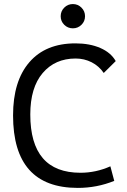

<svg xmlns="http://www.w3.org/2000/svg" viewBox="-20 -917 626 947"><path d="M363.8 9.8Q44.4 9.8 44.4 -347.7Q44.4 -517.1 124.8 -610.1Q205.1 -703.1 352.1 -703.1Q422.4 -703.1 474.6 -680.4Q526.9 -657.7 550.8 -615.7L491.7 -557.1Q468.3 -591.3 431.9 -609.9Q395.5 -628.4 353 -628.4Q251.5 -628.4 190.4 -556.6Q129.4 -484.9 129.4 -352.5Q129.4 -64.9 377 -64.9Q453.1 -64.9 524.4 -96.7L543.5 -24.9Q458 9.8 363.8 9.8ZM339.4 -777.3Q314.5 -777.3 296.9 -794.7Q279.3 -812 279.3 -836.9Q279.3 -861.8 296.9 -879.4Q314.5 -897 339.4 -897Q364.3 -897 381.8 -879.4Q399.4 -861.8 399.4 -836.9Q399.4 -812 381.8 -794.7Q364.3 -777.3 339.4 -777.3Z"/></svg>

Font: Cascadia Mono SemiLight
Style: Regular
Weight: 350
Monospace: yes
Designer: Aaron Bell
Foundry: Saja Typeworks
Version: Version 2404.023; ttfautohint (v1.8.4)